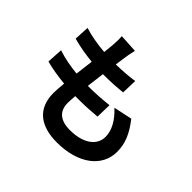

<svg xmlns="http://www.w3.org/2000/svg" viewBox="-189 -1063 1379 1379"><g transform="rotate(45 500.0 -374.0)"><path d="M91 -429 84 -308C137 -293 203 -282 276 -275C272 -234 269 -198 269 -174C269 -7 380 61 537 61C756 61 892 -47 892 -198C892 -283 861 -354 795 -438L654 -408C720 -346 757 -282 757 -214C757 -132 681 -68 541 -68C443 -68 392 -112 392 -195C392 -213 394 -238 396 -268H436C499 -268 557 -272 613 -277L616 -396C551 -388 477 -384 415 -384H408L425 -520C506 -520 561 -524 620 -530L624 -649C577 -642 513 -636 441 -635L452 -712C456 -738 460 -765 469 -801L328 -809C330 -787 330 -767 327 -720L319 -639C246 -645 171 -658 112 -677L106 -562C165 -545 236 -533 305 -526L288 -389C223 -396 156 -407 91 -429Z"/></g></svg>

Font: Noto Sans Mono CJK SC
Style: Bold
Weight: 700
Designer: Ryoko NISHIZUKA 西塚涼子 (kana, bopomofo & ideographs); Paul D. Hunt (Latin, Greek & Cyrillic); Sandoll Communications 산돌커뮤니
Foundry: Adobe
Version: Version 2.004;hotconv 1.0.118;makeotfexe 2.5.65603